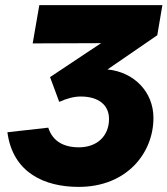

<svg xmlns="http://www.w3.org/2000/svg" viewBox="-20 -720 656 752"><path d="M288 12C478 12 581 -122 581 -258C581 -361 504 -438 401 -448L596 -582L616 -700H134L108 -550L376 -551L176 -418L212 -321C241 -334 269 -342 296 -342C367 -342 407 -308 407 -254C407 -188 361 -143 289 -143C229 -143 186 -167 169 -220L9 -202C30 -43 155 12 288 12Z"/></svg>

Font: Fixel Display ExtraBold
Style: Italic
Weight: 800
Italic angle: -10°
Designer: AlfaBravo + MacPaw
Foundry: Kyrylo Tkachov, Marchela Mozhyna, Serhii Makarenko, Maria Weinstein, Zakhar Kryvoshyya
Version: Version 1.210;Glyphs 3.2 (3217)